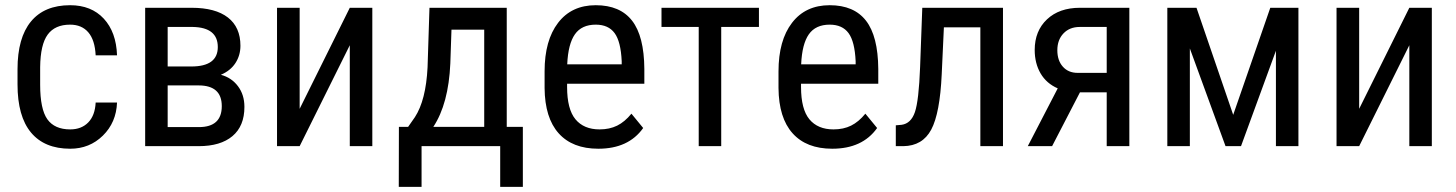

<svg xmlns="http://www.w3.org/2000/svg" viewBox="-20 -558 5560 733"><path d="M248 -64Q291 -64 316.9 -90.6Q342.8 -117.2 345.2 -166.5H426.8Q423.8 -90.3 372.8 -40.3Q321.8 9.8 248 9.8Q149.9 9.8 98.4 -52Q46.9 -113.8 46.9 -235.8V-293.9Q46.9 -413.6 98.1 -475.8Q149.4 -538.1 247.6 -538.1Q328.6 -538.1 376.2 -486.8Q423.8 -435.5 426.8 -346.7H345.2Q342.3 -405.3 317.1 -434.6Q292 -463.9 247.6 -463.9Q189.9 -463.9 162.1 -426Q134.3 -388.2 133.3 -301.8V-234.4Q133.3 -141.1 160.9 -102.5Q188.5 -64 248 -64Z M534.2 0V-528.3H711.4Q802.2 -528.3 850.1 -491.2Q897.9 -454.1 897.9 -383.3Q897.9 -346.7 878.9 -317.4Q859.9 -288.1 823.2 -272.5Q863.8 -261.7 888.4 -229Q913.1 -196.3 913.1 -149.9Q913.1 -76.7 867.4 -38.3Q821.8 0 738.3 0ZM620.1 -231.9V-72.8H739.3Q826.7 -72.8 826.7 -152.8Q826.7 -231.9 738.3 -231.9ZM620.1 -304.2H710.4Q811.5 -304.2 811.5 -378.4Q811.5 -453.1 716.3 -455.1H620.1Z M1315.4 -528.3H1401.4V0H1315.4V-385.3L1124 0H1037.6V-528.3H1124V-142.6Z M1538.1 -73.7 1564 -110.8Q1606 -175.3 1612.3 -300.8L1619.6 -528.3H1914.6V-73.7H1976.1V155.3H1889.6V0H1589.4V155.3H1502.4L1502.9 -73.7ZM1634.3 -73.7H1828.6V-444.8H1703.6L1699.2 -315.9Q1692.4 -161.6 1634.3 -73.7Z M2264.2 9.8Q2165.5 9.8 2112.8 -49.1Q2060.1 -107.9 2059.1 -221.7V-285.6Q2059.1 -403.8 2110.6 -470.9Q2162.1 -538.1 2254.4 -538.1Q2347.2 -538.1 2393.1 -479Q2439 -419.9 2439.9 -294.9V-238.3H2145V-226.1Q2145 -141.1 2177 -102.5Q2209 -64 2269 -64Q2307.1 -64 2336.2 -78.4Q2365.2 -92.8 2390.6 -124L2435.5 -69.3Q2379.4 9.8 2264.2 9.8ZM2254.4 -463.9Q2200.7 -463.9 2174.8 -427Q2148.9 -390.1 2145.5 -312.5H2353.5V-324.2Q2350.1 -399.4 2326.4 -431.6Q2302.7 -463.9 2254.4 -463.9Z M2877.4 -455.1H2733.4V0H2647.5V-455.1H2505.4V-528.3H2877.4Z M3157.2 9.8Q3058.6 9.8 3005.9 -49.1Q2953.1 -107.9 2952.1 -221.7V-285.6Q2952.1 -403.8 3003.7 -470.9Q3055.2 -538.1 3147.5 -538.1Q3240.2 -538.1 3286.1 -479Q3332 -419.9 3333 -294.9V-238.3H3038.1V-226.1Q3038.1 -141.1 3070.1 -102.5Q3102.1 -64 3162.1 -64Q3200.2 -64 3229.2 -78.4Q3258.3 -92.8 3283.7 -124L3328.6 -69.3Q3272.5 9.8 3157.2 9.8ZM3147.5 -463.9Q3093.8 -463.9 3067.9 -427Q3042 -390.1 3038.6 -312.5H3246.6V-324.2Q3243.2 -399.4 3219.5 -431.6Q3195.8 -463.9 3147.5 -463.9Z M3809.1 -528.3V0H3722.7V-453.6H3583.5L3575.2 -274.4Q3568.4 -125.5 3535.2 -63.2Q3502 -1 3428.7 0H3399.9V-79.6L3421.9 -81.5Q3458 -86.4 3472.9 -130.1Q3487.8 -173.8 3492.7 -302.2L3501 -528.3Z M4291.5 -528.3V0H4205.1V-205.6H4103L3996.6 0H3903.8L4018.1 -220.7Q3975.1 -239.3 3952.6 -277.8Q3930.2 -316.4 3930.2 -367.2Q3930.2 -439.9 3977.1 -484.1Q4023.9 -528.3 4103 -528.3ZM4016.6 -366.2Q4016.6 -327.1 4037.6 -303.5Q4058.6 -279.8 4094.2 -279.8H4205.1V-455.1H4102.1Q4063.5 -455.1 4040 -430.4Q4016.6 -405.8 4016.6 -366.2Z M4688 -119.6 4829.6 -528.3H4937V0H4851.1V-364.3L4717.8 0H4658.7L4522.5 -373V0H4436.5V-528.3H4547.9Z M5360.4 -528.3H5446.3V0H5360.4V-385.3L5168.9 0H5082.5V-528.3H5168.9V-142.6Z"/></svg>

Font: Roboto Condensed
Style: Regular
Weight: 400
Designer: Google
Version: Version 2.001047; 2015